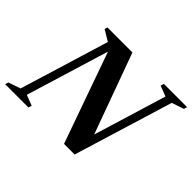

<svg xmlns="http://www.w3.org/2000/svg" viewBox="-166 -905 1144 1144"><g transform="rotate(45 406.0 -333.0)"><path d="M754 -623 562.5 3.5H473L269.5 -570.5L109.5 -46.5L176 -21L170 0H-26.5L-20 -21L56.5 -47L228.5 -610.5L160 -651.5L165.5 -670H376L560.5 -163L701 -623.5L634.5 -649L641 -670H837L830.5 -649Z"/></g></svg>

Font: Newsreader Text
Style: Bold Italic
Weight: 700
Italic angle: -17°
Designer: Hugues Gentile
Foundry: Production Type
Version: Version 1.001